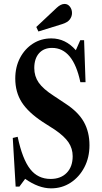

<svg xmlns="http://www.w3.org/2000/svg" viewBox="-20 -972 530 1000"><path d="M246 9Q181.5 9 111 -40.5L81 0H61.5L46.5 -253.5L72 -259.5Q96.5 -143.5 136.8 -91.8Q177 -40 243.5 -40Q296.5 -40 327.5 -71.8Q358.5 -103.5 358.5 -158.5Q358.5 -198 337 -230.2Q315.5 -262.5 265.5 -296.5L203 -336.5Q127 -386.5 93.2 -439.5Q59.5 -492.5 59.5 -563Q59.5 -623 84.2 -670.2Q109 -717.5 151.5 -744.8Q194 -772 247.5 -772Q321 -772 375 -710.5L398 -762.5H418L425.5 -544H398.5Q361 -722.5 251 -722.5Q208 -722.5 183.2 -694.5Q158.5 -666.5 158.5 -617.5Q158.5 -575 181.5 -541.8Q204.5 -508.5 260.5 -472.5L321.5 -432Q387.5 -389 416.8 -336.8Q446 -284.5 446 -215.5Q446 -151.5 419.5 -100.8Q393 -50 347.8 -20.5Q302.5 9 246 9ZM180 -808 169 -831.5 276 -932Q297 -951.5 316.5 -951.5Q333 -951.5 344 -937.5Q355 -923.5 355 -904Q355 -886.5 343.8 -871Q332.5 -855.5 304 -846.5Z"/></svg>

Font: Libre Caslon Condensed Medium
Style: Regular
Weight: 500
Designer: Pablo Impallari, Rodrigo Fuenzalida, Katja Schimmel, Ertekin Erdin
Foundry: Pablo Impallari, Rodrigo Fuenzalida
Version: Version 2.000; ttfautohint (v1.8.4.7-5d5b);gftools[0.9.33]